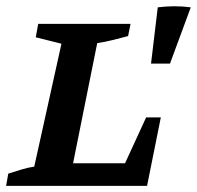

<svg xmlns="http://www.w3.org/2000/svg" viewBox="-29 -608 644 628"><path d="M449 -224H497L452 0H-9L-2 -40Q20 -47 41 -53.5Q62 -60 83 -63L172 -465L88 -486L96 -530H398L390 -490Q363 -483 339.5 -477Q316 -471 289 -467L210 -74H380ZM465 -400 487 -584Q543 -591 595 -584L527 -400Z"/></svg>

Font: Piazzolla SC SemiBold
Style: Italic
Weight: 600
Italic angle: -11.3°
Designer: Juan Pablo del Peral
Foundry: Huerta Tipografica
Version: Version 1.330